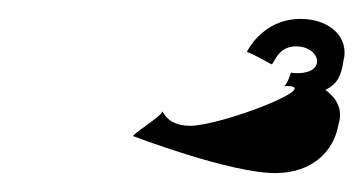

<svg xmlns="http://www.w3.org/2000/svg" viewBox="-20 -707 384 203"><path d="M121 -563C121 -563 223 -524 271 -524C309 -524 333 -546 338 -576C343 -592 335 -604 324 -612C337 -618 341 -628 343 -642C350 -668 328 -687 298 -687C257 -687 241 -652 241 -652C244 -652 267 -639 267 -639C270 -639 273 -658 293 -658C320 -658 327 -626 288 -630C289 -636 284 -616 280 -616C328 -618 214 -574 181 -574C153 -574 152 -594 151 -588C150 -584 117 -563 121 -563Z"/></svg>

Font: Ampere
Style: CndIta
Weight: 400
Version: Version 1